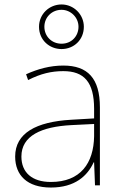

<svg xmlns="http://www.w3.org/2000/svg" viewBox="-20 -831 551 861"><path d="M256 -611C311 -611 356 -652 356 -711C356 -766 311 -811 256 -811C201 -811 155 -768 155 -711C155 -651 202 -611 256 -611ZM256 -635C211 -635 179 -669 179 -711C179 -753 212 -787 256 -787C297 -787 332 -753 332 -711C332 -669 301 -635 256 -635ZM264 -537C205 -537 150 -522 97 -498L106 -472C163 -501 211 -512 264 -512C357 -512 402 -463 402 -343V-300L299 -294C142 -285 48 -234 48 -129C48 -45 102 10 208 10C316 10 372 -42 400 -103H402L406 0H428V-350C428 -480 373 -537 264 -537ZM301 -270 402 -275V-220C400 -99 341 -15 208 -15C123 -15 76 -58 76 -129C76 -222 165 -263 301 -270Z"/></svg>

Font: Noto Sans Lao UI Thin
Style: Regular
Weight: 100
Designer: Monotype Design Team
Foundry: Monotype Imaging Inc.
Version: Version 2.000